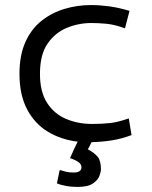

<svg xmlns="http://www.w3.org/2000/svg" viewBox="-20 -550 600 759"><path d="M286 189Q261 189 238.5 184.5Q216 180 205 175L216 122Q229 126 241.5 129Q254 132 271 132Q302 132 302 111Q302 100 291 91.5Q280 83 257 75Q262 63 270.5 44.5Q279 26 287 10Q221 2 169 -29.5Q117 -61 87 -118Q57 -175 57 -258Q57 -332 80.5 -384Q104 -436 144.5 -468Q185 -500 235.5 -515Q286 -530 339 -530Q374 -530 411.5 -525Q449 -520 492 -507L474 -438Q433 -453 401 -456Q369 -459 341 -459Q291 -459 244.5 -440Q198 -421 168 -377.5Q138 -334 138 -258Q138 -187 166 -143.5Q194 -100 241 -80Q288 -60 345 -60Q382 -60 414.5 -63.5Q447 -67 489 -82L500 -16Q460 -1 421.5 5Q383 11 342 12Q338 19 335 26Q332 33 327 40Q353 54 366 69.5Q379 85 379 120Q379 129 373 145.5Q367 162 347 175.5Q327 189 286 189Z"/></svg>

Font: Ubuntu Sans Mono
Style: Regular
Weight: 400
Monospace: yes
Designer: Dalton Maag Ltd
Foundry: Dalton Maag Ltd
Version: Version 1.006